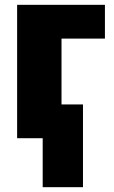

<svg xmlns="http://www.w3.org/2000/svg" viewBox="-20 -573 474 796"><path d="M415 -413H235V-140H324V203H157V0H51V-553H415Z"/></svg>

Font: Noto Sans Display Black Narrow
Style: Regular
Weight: 900
Width: 4
Designer: Monotype Design team
Foundry: Monotype Imaging Inc.
Version: Version 1.000